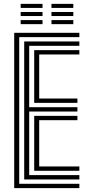

<svg xmlns="http://www.w3.org/2000/svg" viewBox="-20 -969 457 989"><path d="M53.2 0V-800H388.8V-777.7H79V-22.3H388.8V0ZM156.2 -89.3V-372.2H378.8V-349.9H181.9V-111.6H388.8V-89.3ZM104.7 -44.6V-755.4H388.8V-733H130.4V-416.8H378.8V-394.5H130.4V-67H388.8V-44.6ZM156.2 -439.2V-710.7H388.8V-688.4H181.9V-461.5H378.8V-439.2ZM245.1 -928.2V-949.1H357.7V-928.2ZM86.5 -844.6V-865.5H199V-844.6ZM86.5 -886.4V-907.3H199V-886.4ZM86.5 -928.2V-949.1H199V-928.2ZM245.1 -844.6V-865.5H357.7V-844.6ZM245.1 -886.4V-907.3H357.7V-886.4Z"/></svg>

Font: Big Shoulders Inline Text SC Thin
Style: Regular
Weight: 100
Designer: Patric King
Foundry: XO Type Co
Version: Version 2.002